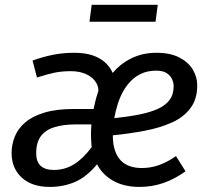

<svg xmlns="http://www.w3.org/2000/svg" viewBox="-20 -756 868 789"><path d="M285 -539.1Q329 -539.1 360 -528.7Q391 -518.2 411.5 -499.7Q432 -481.3 443.1 -456.3Q457.1 -473.3 475.6 -488.3Q494.1 -503.2 516.6 -514.7Q539.1 -526.2 565.6 -532.7Q592.1 -539.1 623.1 -539.1Q679.2 -539.1 716.3 -520.1Q753.4 -501.1 772 -470.6Q790.5 -440 790.5 -405Q790.5 -349 763 -312Q735.5 -274.9 687 -252.9Q638.4 -230.9 576 -218.9Q513.5 -206.9 443.6 -199.9Q443.6 -163.1 452.6 -137.2Q461.6 -111.3 477.5 -95.4Q493.5 -79.5 515.4 -72.5Q537.3 -65.5 562.3 -65.5Q599.2 -65.5 633.2 -77.5Q667.2 -89.5 703.2 -114.5L742.4 -52Q699.4 -21 652.8 -4.5Q606.2 12.1 553.1 12.1Q491 12.1 446.4 -12.4Q401.9 -36.9 378.8 -80.8Q335.8 -28.9 288.3 -8.4Q240.8 12.1 184.8 12.1Q110.8 12.1 69.2 -26.4Q27.7 -65 27.7 -127Q27.7 -162 40.7 -194.5Q53.7 -227.1 83.2 -252.6Q112.7 -278.2 162.3 -293.2Q211.9 -308.2 284 -308.2H364.7Q371.6 -341 376.6 -357.9Q381.6 -374.9 384.6 -383.9Q383.6 -407.8 368.6 -425.7Q353.7 -443.6 328.7 -453.5Q303.8 -463.5 270.9 -463.5Q233 -463.5 202.4 -457Q171.9 -450.5 131.9 -437.5L113.8 -507.1Q154.9 -522.1 196.5 -530.6Q238.1 -539.1 285 -539.1ZM355.6 -244.8H291.9Q240.2 -244.8 203.4 -233.3Q166.5 -221.9 147.6 -196Q128.7 -170.1 128.7 -126.3Q128.7 -91.5 147.1 -74.6Q165.5 -57.6 201.4 -57.6Q246.2 -57.6 283.5 -80.5Q320.8 -103.4 356.6 -151.1Q355.6 -159.1 354.6 -178.5Q353.6 -197.9 354.1 -217.8Q354.6 -237.7 355.6 -244.8ZM621.9 -465.6Q589 -465.6 563.7 -454.7Q538.3 -443.7 518.9 -424.3Q499.5 -404.9 485.5 -379.5Q471.6 -354 463.1 -326.1Q454.6 -298.2 449.6 -270.3Q506.5 -276.3 551.8 -285.3Q597.2 -294.3 629 -308.8Q660.8 -323.3 677.2 -345.7Q693.6 -368.1 693.6 -401.9Q693.6 -414.9 687.6 -429.3Q681.6 -443.8 666.2 -454.7Q650.8 -465.6 621.9 -465.6ZM628.3 -736.4 619.2 -666.8H347.7L356.8 -736.4Z"/></svg>

Font: Fira Sans Variable
Style: Italic
Weight: 397
Italic angle: -8°
Designer: Carrois Corporate & Edenspiekermann AG
Foundry: Carrois Corporate GbR & Edenspiekermann AG
Version: Version 4.202